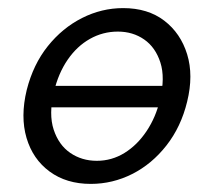

<svg xmlns="http://www.w3.org/2000/svg" viewBox="-20 -445 528 474"><path d="M204 9Q144 9 102.5 -21.5Q61 -52 45.5 -104.5Q30 -157 46 -223Q62 -286 98 -331Q134 -376 182.5 -400.5Q231 -425 284 -425Q345 -425 385.5 -394Q426 -363 442 -311Q458 -259 442 -194Q427 -132 391 -86Q355 -40 306.5 -15.5Q258 9 204 9ZM219 -48Q256 -48 287.5 -67.5Q319 -87 342 -121.5Q365 -156 375 -199Q388 -253 376 -290.5Q364 -328 336 -347.5Q308 -367 271 -367Q234 -367 202 -349Q170 -331 147 -297.5Q124 -264 113 -218Q100 -163 112.5 -125Q125 -87 153.5 -67.5Q182 -48 219 -48ZM91 -180 102 -233H396L384 -180Z"/></svg>

Font: Ysabeau Infant Medium
Style: Italic
Weight: 500
Italic angle: -12°
Designer: Christian Thalmann (Catharsis Fonts)
Version: Version 2.001;gftools[0.9.30]; featfreeze: ss01,ss02,lnum